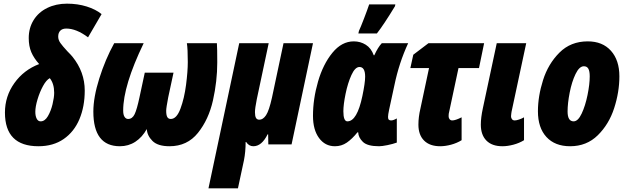

<svg xmlns="http://www.w3.org/2000/svg" viewBox="-20 -789 3421 1049"><path d="M7 -174Q7 -263 58.5 -335Q110 -407 194 -439Q165 -471 151 -504Q137 -537 137 -581Q137 -636 163.5 -679Q190 -722 238 -745.5Q286 -769 346 -769Q404 -769 453.5 -753.5Q503 -738 535 -712L461 -585Q397 -633 342 -633Q321 -633 309.5 -621.5Q298 -610 298 -589Q298 -571 310 -554Q322 -537 348 -509Q368 -489 376 -479Q443 -396 443 -294Q443 -207 414 -138Q385 -69 328 -29.5Q271 10 190 10Q7 10 7 -174ZM276 -282Q276 -332 252 -362Q233 -352 215 -319Q197 -286 185 -246Q173 -206 173 -178Q173 -155 180.5 -140.5Q188 -126 202 -126Q225 -126 241.5 -154Q258 -182 267 -219.5Q276 -257 276 -282Z M490 -179Q490 -257 522.5 -360.5Q555 -464 604 -553H765Q653 -321 653 -185Q653 -162 660.5 -150.5Q668 -139 680 -139Q703 -139 715.5 -165Q728 -191 742 -257L771 -392H928L899 -257Q888 -200 888 -184Q888 -160 894 -149.5Q900 -139 913 -139Q945 -139 966 -195.5Q987 -252 996.5 -325.5Q1006 -399 1006 -450Q1006 -522 1001 -553H1165Q1167 -527 1167 -448Q1167 -345 1143.5 -240.5Q1120 -136 1061.5 -63Q1003 10 906 10Q842 10 813 -19Q784 -48 782 -84Q757 -39 719.5 -14.5Q682 10 635 10Q490 10 490 -179Z M1287 -553H1448L1383 -247Q1373 -197 1373 -176Q1373 -155 1378.5 -145Q1384 -135 1397 -135Q1417 -135 1433.5 -159.5Q1450 -184 1466 -256L1529 -553H1690L1573 0H1446L1445 -55H1442Q1410 10 1364 10Q1340 10 1325 -13H1322Q1322 40 1313 86L1280 240H1119Z M1690 -156Q1690 -248 1717.5 -343Q1745 -438 1796 -500.5Q1847 -563 1913 -563Q1949 -563 1978.5 -544.5Q2008 -526 2022 -487H2025Q2045 -531 2066 -553H2210Q2160 -445 2135 -324L2106 -190Q2100 -162 2100 -150Q2100 -139 2104.5 -135Q2109 -131 2117 -131Q2129 -131 2148 -142V-10Q2126 -2 2096.5 4Q2067 10 2051 10Q1987 10 1962.5 -14Q1938 -38 1937 -66H1933Q1904 -30 1875 -10Q1846 10 1810 10Q1756 10 1723 -35Q1690 -80 1690 -156ZM1960 -265Q1975 -337 1975 -370Q1975 -423 1944 -423Q1920 -423 1900 -379Q1880 -335 1868 -276Q1856 -217 1856 -181Q1856 -126 1878 -126Q1931 -126 1960 -265ZM1941 -620Q1950 -639 1968.5 -687Q1987 -735 1997 -765H2140L2138 -755Q2076 -653 2039 -606H1938Z M2266 -108Q2266 -150 2277 -196L2324 -417H2222L2238 -490L2321 -553H2625L2597 -417H2485L2434 -178Q2431 -169 2431 -154Q2431 -144 2436.5 -137.5Q2442 -131 2451 -131Q2468 -131 2502 -148V-23Q2476 -7 2444.5 1.5Q2413 10 2385 10Q2328 10 2297 -21Q2266 -52 2266 -108Z M2607 -108Q2607 -146 2618 -197L2694 -553H2855L2775 -179Q2775 -176 2773.5 -169Q2772 -162 2772 -154Q2772 -144 2777.5 -137.5Q2783 -131 2792 -131Q2801 -131 2816 -136Q2831 -141 2843 -148V-23Q2817 -7 2785 1.5Q2753 10 2725 10Q2668 10 2637.5 -21Q2607 -52 2607 -108Z M2919 -181Q2919 -263 2947 -351.5Q2975 -440 3036.5 -501.5Q3098 -563 3191 -563Q3272 -563 3318 -511.5Q3364 -460 3364 -372Q3364 -286 3335.5 -198Q3307 -110 3246 -50Q3185 10 3095 10Q3012 10 2965.5 -40.5Q2919 -91 2919 -181ZM3202 -372Q3202 -400 3194.5 -413.5Q3187 -427 3170 -427Q3145 -427 3124.5 -384.5Q3104 -342 3092.5 -283Q3081 -224 3081 -180Q3081 -126 3114 -126Q3138 -126 3158 -168.5Q3178 -211 3190 -270Q3202 -329 3202 -372Z"/></svg>

Font: Noto Sans UI CondBlack
Style: Italic
Weight: 900
Width: 3
Italic angle: -12°
Designer: Monotype Design Team
Foundry: Monotype Imaging Inc.
Version: Version 1.001